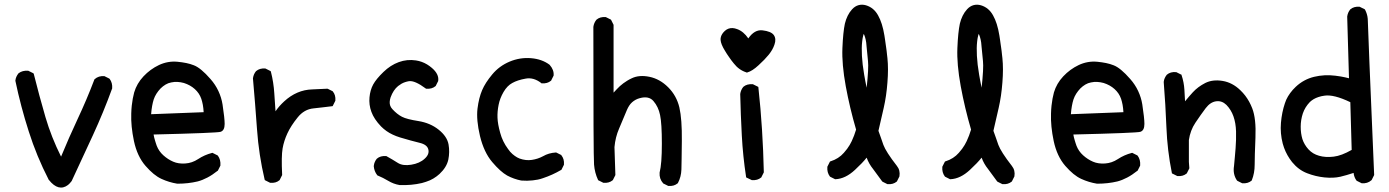

<svg xmlns="http://www.w3.org/2000/svg" viewBox="-20 -795 6040 835"><path d="M191.9 -13.2Q139.2 -115.7 105 -223.6Q70.3 -331.5 46.9 -443.4V-443.8V-444.8Q47.9 -453.6 51.3 -461.2Q54.7 -468.8 60.1 -475.6L60.5 -476.1L61 -476.6Q78.1 -489.3 102.1 -487.3H103L104 -486.8L123.5 -477.1L126 -475.6L127 -473.1Q150.4 -379.4 177.7 -285.6Q203.1 -198.7 245.6 -113.8Q262.7 -155.3 280.5 -195.8Q298.3 -236.3 316.9 -275.9Q356.9 -360.8 390.1 -448.2L390.6 -449.7L391.6 -450.7Q400.4 -458.5 410.9 -461.7Q421.4 -464.8 433.1 -463.9H434.1L435.1 -463.4L454.6 -453.6L456.1 -452.6L457 -451.7Q469.7 -434.6 467.8 -410.6V-409.7L467.3 -409.2Q430.2 -307.1 384.3 -207.5Q338.4 -107.9 291.5 -7.3L291 -6.8L290.5 -6.3Q283.7 2.9 275.9 9.3Q255.4 24.9 234.4 19.3Q213.4 13.7 192.9 -12.2H192.4Z M751 3.9Q714.8 -2 682.1 -17.1Q648.9 -32.2 612.8 -73.7Q576.7 -115.2 562.5 -181.6Q548.8 -246.6 550.8 -300.8Q551.3 -319.3 553 -335.4Q554.7 -351.6 557.4 -366Q560.1 -380.4 563.5 -393.1Q569.3 -412.6 579.3 -429.9Q589.4 -447.3 604 -462.9Q633.3 -494.1 671.4 -512.2Q710 -530.3 752 -526.4Q772.5 -524.4 790.3 -520.8Q808.1 -517.1 822.8 -511.2Q853 -500 895.5 -451.2Q917 -426.8 929.9 -398.9Q942.9 -371.1 947.8 -340.8Q957 -280.8 957 -255.9Q957 -227.1 939 -221.7Q923.8 -216.8 647.9 -210Q648.9 -203.1 650.6 -196.8Q652.3 -190.4 654.1 -184.3Q655.8 -178.2 657.7 -172.6Q659.7 -167 661.6 -161.1Q670.9 -137.2 690.4 -119.6Q710.4 -101.6 733.4 -91.8Q755.9 -82 785.6 -84Q815.4 -85.9 841.3 -103Q869.6 -121.6 901.9 -129.9L903.8 -130.4L905.8 -129.4L925.3 -119.6L926.8 -118.7L927.7 -117.7Q940.4 -100.6 938.5 -75.7V-74.7L938 -73.7L928.2 -54.2L927.7 -52.7L926.3 -52.2Q903.8 -34.2 881.8 -22.7Q859.9 -11.2 839.4 -5.9Q798.3 3.9 752 3.9H751.5ZM865.7 -307.1Q864.7 -324.7 862.1 -339.1Q859.4 -353.5 855.5 -365.2Q851.1 -377.9 844 -388.4Q836.9 -398.9 827.1 -407.7Q807.6 -425.3 779.8 -434.1Q765.6 -438 752 -438.7Q738.3 -439.5 724.6 -436.5Q711.4 -434.1 700 -427.2Q688.5 -420.4 678.2 -410.2Q668 -399.4 660.4 -387.5Q652.8 -375.5 648.4 -362.3Q644.5 -350.1 641.6 -334Q638.7 -317.9 637.2 -298.3Z M1153.8 -0.5 1134.3 -10.3 1131.8 -11.7 1130.9 -14.2Q1118.2 -67.9 1109.9 -122.6Q1101.6 -177.2 1097.7 -232.9Q1089.8 -344.2 1080.1 -453.6V-454.1V-454.6Q1082.5 -472.2 1093.3 -485.4L1093.8 -485.8Q1109.4 -499 1133.3 -497.1H1134.3L1135.3 -496.6L1154.8 -486.8L1157.2 -485.4L1158.2 -482.9Q1164.1 -460 1167.7 -436.5Q1171.4 -413.1 1172.9 -389.2Q1175.3 -350.1 1178.2 -311Q1186.5 -323.2 1195.8 -333.7Q1205.1 -344.2 1215.8 -354Q1242.7 -378.9 1273.4 -392.1Q1304.2 -405.3 1337.9 -406.2Q1369.6 -407.2 1402.8 -409.2H1404.3L1405.8 -408.7L1425.3 -398.9L1426.8 -398.4L1427.2 -397.5Q1440.4 -381.8 1438.5 -357.9V-356.9L1438 -356L1428.2 -336.4L1426.8 -333.5L1423.8 -333Q1405.3 -330.6 1385.5 -328.4Q1365.7 -326.2 1343.8 -323.7Q1302.7 -319.8 1274.4 -284.2Q1245.1 -248 1230 -215.3Q1214.8 -182.6 1209 -149.4Q1203.1 -115.7 1207 -35.6V-33.7L1206.5 -32.7L1196.8 -13.2L1196.3 -11.7L1195.3 -11.2Q1187.5 -4.4 1177.5 -1.7Q1167.5 1 1155.8 0H1154.8Z M1717.8 9.8Q1691.4 5.4 1668 -8.8Q1656.7 -15.6 1645.5 -21.2Q1634.3 -26.9 1622.6 -31.7L1621.1 -32.2L1620.1 -33.7Q1607.4 -50.3 1605.5 -71.8V-72.3V-72.8Q1606 -75.7 1606.4 -78.1Q1606.9 -80.6 1607.4 -83Q1607.9 -85.4 1608.9 -87.6Q1609.9 -89.8 1610.8 -92Q1611.8 -94.2 1613 -96.4Q1614.3 -98.6 1615.7 -100.6Q1617.2 -102.5 1618.7 -104.5L1619.1 -105Q1627 -111.8 1637 -114.5Q1647 -117.2 1658.7 -116.2H1660.2L1661.1 -115.7Q1686.5 -101.6 1710.4 -86.4Q1731.9 -72.8 1768.1 -78.6Q1805.2 -84.5 1827.1 -105Q1848.1 -124 1842.8 -145Q1837.9 -166 1805.2 -173.8Q1787.1 -178.2 1765.6 -184.1Q1744.1 -189.9 1719.7 -197.3Q1702.6 -202.6 1688 -209.5Q1673.3 -216.3 1660.6 -225.3Q1647.9 -234.4 1637.2 -245.1Q1606.4 -277.3 1595.2 -308.6Q1589.4 -324.2 1587.4 -340.1Q1585.4 -356 1586.9 -371.6Q1589.8 -403.3 1603 -427.7Q1616.2 -451.7 1647.5 -481.9Q1678.2 -511.7 1714.4 -524.9Q1750.5 -538.1 1789.1 -532.2Q1801.8 -530.3 1814 -525.9Q1826.2 -521.5 1837.2 -514.9Q1848.1 -508.3 1858.4 -499.5Q1890.1 -472.2 1885.7 -443.4V-442.4L1885.3 -441.9L1875.5 -422.4L1875 -420.9L1874 -420.4Q1858.4 -407.2 1834.5 -409.2H1833L1831.5 -410.2Q1783.7 -445.8 1758.3 -441.9Q1749.5 -440.4 1741.5 -437.7Q1733.4 -435.1 1725.8 -430.7Q1718.3 -426.3 1711.4 -420.9Q1690.4 -403.8 1678.7 -371.6Q1675.3 -361.3 1674.8 -352.1Q1674.3 -342.8 1677.2 -335Q1680.2 -327.1 1686.5 -320.3Q1696.8 -309.1 1707.3 -300.8Q1717.8 -292.5 1728.3 -287.1Q1738.8 -281.7 1756.6 -277.1Q1774.4 -272.5 1799.3 -268.6Q1851.1 -260.3 1887.7 -231Q1924.3 -201.7 1930.7 -167Q1936.5 -133.8 1929.7 -100.6Q1922.4 -67.4 1891.6 -38.6Q1885.7 -33.2 1878.9 -28.1Q1872.1 -22.9 1864.7 -18.6Q1857.4 -14.2 1849.4 -10.7Q1841.3 -7.3 1832.8 -4.4Q1824.2 -1.5 1814.9 1Q1769 11.7 1718.8 9.8H1718.3Z M2247.1 -9.8Q2214.8 -16.1 2185.5 -31.7Q2156.2 -48.3 2120.6 -90.3Q2084.5 -132.8 2067.4 -203.6Q2059.1 -238.8 2056.4 -268.3Q2053.7 -297.9 2056.6 -322.3Q2059.6 -346.7 2064.7 -366.7Q2069.8 -386.7 2076.7 -402.8Q2083.5 -418.9 2094.5 -436Q2105.5 -453.1 2120.6 -471.2Q2150.9 -507.8 2196 -526.9Q2241.2 -545.9 2289.1 -542Q2336.9 -538.1 2369.6 -513.7L2370.1 -513.2L2370.6 -512.7Q2389.6 -491.2 2387.7 -467.3V-466.3L2387.2 -465.3L2377.4 -445.8L2377 -444.3L2376 -443.8Q2360.4 -430.7 2336.4 -432.6H2334.5L2333.5 -434.1Q2300.3 -459.5 2266.1 -453.1Q2230.5 -446.8 2208 -434.1Q2186 -422.4 2169.9 -395Q2153.8 -367.2 2148.4 -338.9Q2142.6 -310.1 2143.6 -283Q2144.5 -255.9 2155.3 -217.3Q2165.5 -179.2 2189.5 -147Q2193.8 -140.6 2198.7 -135Q2203.6 -129.4 2208.7 -125Q2213.9 -120.6 2219 -116.9Q2224.1 -113.3 2229.2 -110.4Q2234.4 -107.4 2239.7 -105.5Q2267.1 -95.7 2293 -99.6Q2319.3 -103.5 2341.8 -115.7Q2366.2 -129.9 2397 -131.8H2398.4L2399.9 -131.3L2419.4 -121.6L2420.9 -121.1L2421.4 -119.6Q2434.6 -103.5 2432.6 -79.6V-78.6L2432.1 -77.6L2422.4 -58.1L2421.4 -56.2L2419.9 -55.7Q2382.3 -33.7 2340.8 -20Q2330.1 -16.1 2319.1 -13.9Q2308.1 -11.7 2296.4 -10.5Q2284.7 -9.3 2272.5 -9Q2260.3 -8.8 2247.6 -9.8Z M2885.3 13.2 2865.7 3.4 2864.7 2.9 2863.8 2Q2846.7 -17.6 2848.6 -43.5V-43.9V-44.4Q2853.5 -63.5 2856 -95Q2858.4 -126.5 2858.4 -170.4Q2858.4 -258.3 2850.6 -294.9Q2843.3 -330.6 2821.8 -355.5Q2801.8 -378.9 2762.7 -368.2Q2752.9 -365.7 2744.4 -361.1Q2735.8 -356.4 2728.8 -350.1Q2721.7 -343.8 2716.3 -335.4Q2710.9 -327.1 2706.5 -316.9Q2689 -273.9 2672.4 -235.8Q2656.2 -198.7 2652.3 -155.3L2656.2 -35.2V-33.7L2655.8 -32.7L2646 -13.2L2645.5 -11.7L2644.5 -11.2Q2628.9 2 2605 0H2604L2603 -0.5L2583.5 -10.3L2581.5 -11.2L2580.6 -13.2Q2566.4 -43.5 2563.5 -79.1Q2560.5 -113.8 2560.5 -677.7V-678.2Q2563 -695.8 2573.7 -709L2574.2 -709.5Q2589.8 -722.7 2613.8 -720.7H2614.7L2615.7 -720.2L2635.3 -710.4L2637.2 -709.5L2637.7 -708L2638.2 -707.5L2647.9 -688L2648.4 -687V-685.5V-392.1Q2661.6 -406.7 2675.8 -420.4Q2682.6 -426.8 2690.7 -432.6Q2698.7 -438.5 2707.8 -444.1Q2716.8 -449.7 2727.5 -454.6Q2759.8 -470.2 2804.7 -460.9Q2849.6 -451.7 2886 -415.3Q2922.4 -378.9 2934.6 -327.6Q2946.3 -276.9 2945.3 -182.1Q2944.8 -134.8 2944.3 -103.8Q2943.8 -72.8 2943.4 -57.6Q2942.4 -25.9 2928.2 1L2927.7 2L2926.8 2.4Q2911.1 15.6 2887.2 13.7H2886.2Z M3248.5 -12.2 3228 -22 3225.1 -23.4 3224.6 -26.4Q3210.9 -115.7 3206.1 -205.8Q3201.2 -295.9 3199.2 -385.7V-386.2Q3201.7 -403.8 3212.4 -417L3212.9 -417.5Q3228.5 -430.7 3253.4 -428.7H3254.4L3255.4 -428.2L3274.9 -418.5L3277.8 -417L3278.3 -413.6Q3288.1 -323.7 3293.9 -231.9Q3299.8 -140.1 3301.8 -46.9V-45.4L3301.3 -44.4L3291.5 -24.9L3291 -23.4L3290 -22.9Q3274.4 -9.8 3250.5 -11.7H3249.5ZM3226.6 -480Q3193.8 -490.2 3171.4 -519Q3165.5 -525.9 3160.6 -532.7Q3155.8 -539.6 3150.9 -546.4Q3146 -553.2 3141.4 -560.3Q3136.7 -567.4 3132.8 -574.2Q3115.2 -602.5 3113.8 -621.1Q3113.3 -627.9 3115.2 -634.8Q3117.2 -641.6 3121.3 -647.9Q3125.5 -654.3 3132.3 -660.6Q3139.2 -667 3147.7 -670.2Q3156.2 -673.3 3165.8 -672.9Q3175.3 -672.4 3185.5 -668.5Q3213.4 -658.7 3234.4 -627.9Q3261.2 -667 3295.9 -663.1Q3333.5 -658.7 3345.2 -642.6Q3356.9 -626 3348.1 -601.1Q3344.2 -589.4 3337.9 -578.4Q3331.5 -567.4 3322.8 -556.6Q3306.2 -536.1 3278.8 -511.2Q3265.1 -498.5 3252.9 -490.7Q3240.7 -482.9 3230 -480L3228.5 -479Z M3838.4 5.4 3818.8 -4.4 3817.4 -5.4 3816.4 -6.3Q3796.9 -33.7 3776.9 -60.1Q3758.8 -82.5 3749 -109.4Q3731.4 -86.9 3698.2 -56.2Q3656.7 -17.6 3613.8 -15.6H3611.8L3610.8 -16.1L3591.3 -25.9L3589.8 -26.9L3588.9 -27.8Q3576.2 -44.9 3578.1 -68.8V-69.8L3578.6 -70.8L3588.4 -90.3L3589.8 -92.8L3591.8 -93.3Q3627.4 -104.5 3649.9 -130.4Q3657.7 -139.2 3664.1 -147.7Q3670.4 -156.2 3675.3 -164.6Q3680.2 -172.9 3684.1 -181.2Q3695.3 -205.1 3703.1 -231.4Q3675.8 -324.7 3658.2 -419.9Q3640.6 -516.1 3643.6 -585.9Q3645 -620.6 3647.7 -647Q3650.4 -673.3 3654.3 -691.9Q3658.7 -710.4 3666.5 -726.3Q3674.3 -742.2 3686 -754.9Q3698.2 -768.1 3713.6 -772.5Q3729 -776.9 3746.1 -772Q3780.3 -761.7 3798.8 -728Q3817.4 -695.3 3826.2 -641.1Q3827.6 -632.3 3828.9 -623.5Q3830.1 -614.7 3831.3 -606.2Q3832.5 -597.7 3833.7 -589.6Q3835 -581.5 3835.9 -573.5Q3836.9 -565.4 3837.6 -557.6Q3838.4 -549.8 3839.4 -542Q3841.8 -519 3841.8 -492.7Q3841.8 -466.3 3839.4 -436.5Q3835 -377 3823.2 -325.7L3800.3 -226.1Q3805.7 -210.4 3811.3 -195.3Q3816.9 -180.2 3821.8 -165Q3827.1 -150.4 3841.8 -127.4Q3856.4 -104.5 3880.4 -73.7Q3896 -54.2 3891.6 -28.3V-27.3L3891.1 -26.9L3881.3 -7.3L3880.9 -5.9L3879.9 -5.4Q3864.3 7.8 3840.3 5.9H3839.4ZM3749 -413.6Q3758.3 -499 3754.9 -529.3Q3751 -563 3748.5 -594.7Q3747.6 -610.4 3744.9 -622.3Q3742.2 -634.3 3738.8 -642.6Q3738.3 -643.6 3737.8 -644.5Q3737.3 -645.5 3737.1 -646.2Q3736.8 -647 3736.3 -647.5Q3735.4 -645 3734.6 -642.3Q3733.9 -639.6 3733.2 -636.5Q3732.4 -633.3 3731.7 -629.6Q3731 -626 3730.5 -621.8Q3730 -617.7 3729.5 -613.3Q3728 -601.1 3727.8 -585.7Q3727.5 -570.3 3728.5 -552Q3729.5 -533.7 3731.9 -513.2Q3734.4 -492.7 3738.3 -469.7Q3740.7 -455.6 3743.4 -441.4Q3746.1 -427.2 3749 -413.6Z M4338.4 5.4 4318.8 -4.4 4317.4 -5.4 4316.4 -6.3Q4296.9 -33.7 4276.9 -60.1Q4258.8 -82.5 4249 -109.4Q4231.4 -86.9 4198.2 -56.2Q4156.7 -17.6 4113.8 -15.6H4111.8L4110.8 -16.1L4091.3 -25.9L4089.8 -26.9L4088.9 -27.8Q4076.2 -44.9 4078.1 -68.8V-69.8L4078.6 -70.8L4088.4 -90.3L4089.8 -92.8L4091.8 -93.3Q4127.4 -104.5 4149.9 -130.4Q4157.7 -139.2 4164.1 -147.7Q4170.4 -156.2 4175.3 -164.6Q4180.2 -172.9 4184.1 -181.2Q4195.3 -205.1 4203.1 -231.4Q4175.8 -324.7 4158.2 -419.9Q4140.6 -516.1 4143.6 -585.9Q4145 -620.6 4147.7 -647Q4150.4 -673.3 4154.3 -691.9Q4158.7 -710.4 4166.5 -726.3Q4174.3 -742.2 4186 -754.9Q4198.2 -768.1 4213.6 -772.5Q4229 -776.9 4246.1 -772Q4280.3 -761.7 4298.8 -728Q4317.4 -695.3 4326.2 -641.1Q4327.6 -632.3 4328.9 -623.5Q4330.1 -614.7 4331.3 -606.2Q4332.5 -597.7 4333.7 -589.6Q4335 -581.5 4335.9 -573.5Q4336.9 -565.4 4337.6 -557.6Q4338.4 -549.8 4339.4 -542Q4341.8 -519 4341.8 -492.7Q4341.8 -466.3 4339.4 -436.5Q4335 -377 4323.2 -325.7L4300.3 -226.1Q4305.7 -210.4 4311.3 -195.3Q4316.9 -180.2 4321.8 -165Q4327.1 -150.4 4341.8 -127.4Q4356.4 -104.5 4380.4 -73.7Q4396 -54.2 4391.6 -28.3V-27.3L4391.1 -26.9L4381.3 -7.3L4380.9 -5.9L4379.9 -5.4Q4364.3 7.8 4340.3 5.9H4339.4ZM4249 -413.6Q4258.3 -499 4254.9 -529.3Q4251 -563 4248.5 -594.7Q4247.6 -610.4 4244.9 -622.3Q4242.2 -634.3 4238.8 -642.6Q4238.3 -643.6 4237.8 -644.5Q4237.3 -645.5 4237.1 -646.2Q4236.8 -647 4236.3 -647.5Q4235.4 -645 4234.6 -642.3Q4233.9 -639.6 4233.2 -636.5Q4232.4 -633.3 4231.7 -629.6Q4231 -626 4230.5 -621.8Q4230 -617.7 4229.5 -613.3Q4228 -601.1 4227.8 -585.7Q4227.5 -570.3 4228.5 -552Q4229.5 -533.7 4231.9 -513.2Q4234.4 -492.7 4238.3 -469.7Q4240.7 -455.6 4243.4 -441.4Q4246.1 -427.2 4249 -413.6Z M4751 3.9Q4714.8 -2 4682.1 -17.1Q4648.9 -32.2 4612.8 -73.7Q4576.7 -115.2 4562.5 -181.6Q4548.8 -246.6 4550.8 -300.8Q4551.3 -319.3 4553 -335.4Q4554.7 -351.6 4557.4 -366Q4560.1 -380.4 4563.5 -393.1Q4569.3 -412.6 4579.3 -429.9Q4589.4 -447.3 4604 -462.9Q4633.3 -494.1 4671.4 -512.2Q4710 -530.3 4752 -526.4Q4772.5 -524.4 4790.3 -520.8Q4808.1 -517.1 4822.8 -511.2Q4853 -500 4895.5 -451.2Q4917 -426.8 4929.9 -398.9Q4942.9 -371.1 4947.8 -340.8Q4957 -280.8 4957 -255.9Q4957 -227.1 4939 -221.7Q4923.8 -216.8 4647.9 -210Q4648.9 -203.1 4650.6 -196.8Q4652.3 -190.4 4654.1 -184.3Q4655.8 -178.2 4657.7 -172.6Q4659.7 -167 4661.6 -161.1Q4670.9 -137.2 4690.4 -119.6Q4710.4 -101.6 4733.4 -91.8Q4755.9 -82 4785.6 -84Q4815.4 -85.9 4841.3 -103Q4869.6 -121.6 4901.9 -129.9L4903.8 -130.4L4905.8 -129.4L4925.3 -119.6L4926.8 -118.7L4927.7 -117.7Q4940.4 -100.6 4938.5 -75.7V-74.7L4938 -73.7L4928.2 -54.2L4927.7 -52.7L4926.3 -52.2Q4903.8 -34.2 4881.8 -22.7Q4859.9 -11.2 4839.4 -5.9Q4798.3 3.9 4752 3.9H4751.5ZM4865.7 -307.1Q4864.7 -324.7 4862.1 -339.1Q4859.4 -353.5 4855.5 -365.2Q4851.1 -377.9 4844 -388.4Q4836.9 -398.9 4827.1 -407.7Q4807.6 -425.3 4779.8 -434.1Q4765.6 -438 4752 -438.7Q4738.3 -439.5 4724.6 -436.5Q4711.4 -434.1 4700 -427.2Q4688.5 -420.4 4678.2 -410.2Q4668 -399.4 4660.4 -387.5Q4652.8 -375.5 4648.4 -362.3Q4644.5 -350.1 4641.6 -334Q4638.7 -317.9 4637.2 -298.3Z M5381.3 1.5 5361.8 -8.3 5360.4 -9.3 5359.4 -10.3Q5340.8 -37.6 5346.7 -73.2Q5348.6 -93.3 5350.3 -112.3Q5352.1 -131.3 5353.5 -149.9Q5356.4 -186.5 5355.5 -223.6Q5354.5 -259.8 5344.2 -289.1Q5334 -317.9 5313.5 -338.9Q5293.9 -357.9 5269 -354.5Q5243.7 -351.1 5223.6 -324.7Q5212.9 -310.5 5201.7 -294.7Q5190.4 -278.8 5178.7 -261.2Q5167.5 -244.6 5160.4 -225.6Q5153.3 -206.5 5150.4 -186V-90.8L5152.3 -64.9V-63.5L5151.9 -62L5142.1 -42.5L5141.6 -41L5140.6 -40.5Q5125 -27.3 5101.1 -29.3H5100.1L5099.1 -29.8L5079.6 -39.6L5076.7 -41L5076.2 -43.9Q5056.6 -141.1 5052.7 -241.2Q5048.8 -340.3 5041 -438V-438.5V-439Q5042 -447.8 5045.4 -455.3Q5048.8 -462.9 5054.2 -469.7L5054.7 -470.2Q5070.3 -483.4 5094.2 -481.4H5095.2L5096.2 -481L5115.7 -471.2L5118.2 -470.2L5118.7 -467.8Q5128.9 -437.5 5130.9 -404.8Q5131.3 -392.6 5132.3 -379.6Q5133.3 -366.7 5133.8 -354.5Q5150.9 -375.5 5167.5 -393.6Q5178.7 -405.8 5192.1 -415.8Q5205.6 -425.8 5221.7 -434.1Q5253.9 -450.2 5296.9 -443.1Q5339.8 -436 5374 -402.8Q5385.7 -391.6 5395.3 -379.2Q5404.8 -366.7 5412.4 -353Q5419.9 -339.4 5425.8 -324.2Q5443.4 -279.3 5439.9 -196.3Q5436.5 -114.3 5436.5 -78.6Q5436.5 -42 5424.3 -11.7L5423.8 -10.3L5422.9 -9.3Q5407.2 3.9 5383.3 2H5382.3Z M5900.9 1.5 5881.3 -8.3 5879.9 -9.3 5878.9 -10.3Q5868.7 -24.4 5866.7 -43Q5835.4 -32.7 5809.1 -26.4Q5778.8 -19.5 5740.2 -23.4Q5701.7 -27.3 5665 -41.5Q5627.4 -55.7 5599.1 -90.3Q5593.3 -97.7 5588.4 -105Q5583.5 -112.3 5579.1 -120.1Q5574.7 -127.9 5571 -136Q5567.4 -144 5564.2 -152.6Q5561 -161.1 5558.6 -170.4Q5546.9 -215.3 5550.8 -261.2Q5554.7 -306.6 5567.9 -345.7Q5570.3 -353.5 5573.7 -361.1Q5577.1 -368.7 5581.5 -376Q5585.9 -383.3 5591.1 -390.4Q5596.2 -397.5 5602.3 -404.3Q5608.4 -411.1 5615.2 -417.5Q5649.4 -449.7 5694.8 -460.9Q5739.7 -471.7 5787.1 -465.8Q5799.8 -464.4 5810.8 -462.4Q5821.8 -460.4 5830.6 -458.5Q5839.4 -456.5 5846.7 -454.6L5838.9 -722.7V-723.1Q5841.3 -740.7 5852.1 -753.9L5852.5 -754.4Q5868.2 -767.6 5892.1 -765.6H5893.1L5894 -765.1L5913.6 -755.4L5915.5 -754.4L5916.5 -752.9Q5918.9 -748 5920.9 -743.4Q5922.9 -738.8 5924.3 -733.9Q5925.8 -729 5926.8 -723.9Q5927.7 -718.8 5928.2 -713.6Q5928.7 -708.5 5928.7 -703.1Q5928.7 -677.7 5956.1 -35.6V-33.7L5955.6 -32.7L5945.8 -13.2L5945.3 -12.2L5944.3 -11.2Q5935.5 -3.4 5925 -0.2Q5914.6 2.9 5902.8 2H5901.9ZM5858.4 -143.1 5852.5 -350.6Q5780.3 -385.3 5739.7 -378.9Q5725.6 -377 5713.9 -373Q5702.1 -369.1 5693.1 -363.8Q5684.1 -358.4 5676.8 -351.6Q5666 -340.3 5658.4 -328.1Q5650.9 -315.9 5646 -301.8Q5636.7 -273.4 5636.7 -244.1Q5636.7 -214.8 5644 -190.4Q5651.9 -166 5670.4 -145.5Q5679.7 -135.3 5691.2 -128.4Q5702.6 -121.6 5716.3 -117.7Q5744.6 -109.4 5780.3 -113.8Q5814 -117.7 5858.4 -143.1Z"/></svg>

Font: NaikaiFont
Style: SemiBold
Weight: 600
Version: Version 1.89